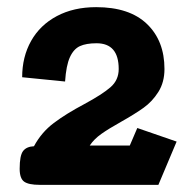

<svg xmlns="http://www.w3.org/2000/svg" viewBox="-20 -931 549 537"><path d="M35 -459Q35 -496 44.5 -508.5Q54 -521 75 -522Q96 -561 130.5 -587Q165 -613 216 -640Q266 -667 289 -687Q312 -707 312 -738Q312 -810 250 -810Q221 -810 203.5 -802Q186 -794 175.5 -771Q165 -748 162 -703L42 -715Q42 -772 67 -816.5Q92 -861 139 -886Q186 -911 249 -911Q342 -911 391 -864Q440 -817 440 -738Q440 -701 423 -674Q406 -647 381.5 -629.5Q357 -612 318 -590Q284 -571 263.5 -556.5Q243 -542 231 -524H343L364 -573L474 -535L423 -414H91Q60 -414 47.5 -423Q35 -432 35 -459Z"/></svg>

Font: Niramit
Style: Bold
Weight: 700
Designer: Katatrad Aksorn Co.,Ltd.
Foundry: Cadson Demak Co.,Ltd.
Version: Version 1.001; ttfautohint (v1.6)